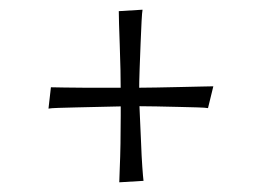

<svg xmlns="http://www.w3.org/2000/svg" viewBox="-20 -492 540 396"><path d="M276 -119 226 -116Q226 -123 227 -145Q228 -167 228.5 -196Q229 -225 229 -253Q229 -281 229 -301Q229 -321 228.5 -347Q228 -373 227 -398.5Q226 -424 225.5 -443Q225 -462 225 -469L274 -472Q273 -467 272 -448Q271 -429 270 -403Q269 -377 268 -350Q267 -323 267 -302Q267 -281 268.5 -253Q270 -225 271 -197Q272 -169 273.5 -148Q275 -127 276 -119ZM80 -268 85 -312Q91 -312 112.5 -311.5Q134 -311 161.5 -311Q189 -311 216 -311Q243 -311 261 -311Q278 -311 302 -311.5Q326 -312 351 -312.5Q376 -313 395 -313.5Q414 -314 420 -314L409 -269Q404 -270 387.5 -270.5Q371 -271 348.5 -271.5Q326 -272 303 -272.5Q280 -273 262 -273Q247 -273 226 -272.5Q205 -272 182 -271.5Q159 -271 138 -270.5Q117 -270 101 -269.5Q85 -269 80 -268Z"/></svg>

Font: Truculenta ExtraLight
Style: Regular
Weight: 250
Version: Version 1.002